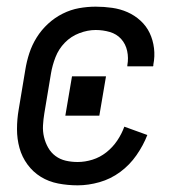

<svg xmlns="http://www.w3.org/2000/svg" viewBox="-20 -548 540 576"><path d="M213 8Q183 8 154.5 2.5Q126 -3 102.5 -17.5Q79 -32 62.5 -54.5Q46 -77 38.5 -104Q31 -131 31 -160.5Q31 -190 36 -219L56 -339Q60 -364 68 -388.5Q76 -413 90 -435.5Q104 -458 124 -476.5Q144 -495 168 -507Q192 -519 217 -523.5Q242 -528 267 -528Q292 -528 316.5 -524.5Q341 -521 362.5 -511.5Q384 -502 401.5 -486Q419 -470 429 -449Q439 -428 442 -403.5Q445 -379 440 -354Q440 -353 440 -351.5Q440 -350 439 -349H362Q362 -350 362 -350.5Q362 -351 362 -352Q366 -374 361.5 -395Q357 -416 343.5 -431Q330 -446 309.5 -452Q289 -458 267 -458Q243 -458 218 -448.5Q193 -439 174.5 -420Q156 -401 146.5 -376.5Q137 -352 133 -328L113 -208Q110 -190 109 -172Q108 -154 112 -137Q116 -120 124.5 -105Q133 -90 146.5 -80Q160 -70 177 -66Q194 -62 213 -62Q235 -62 257.5 -69Q280 -76 299 -91Q318 -106 331.5 -126Q345 -146 353 -168L422 -143Q410 -112 389.5 -82.5Q369 -53 340.5 -32Q312 -11 278.5 -1.5Q245 8 213 8ZM176 -201 196 -319H298L278 -201Z"/></svg>

Font: Iosevka SS04
Style: Italic
Weight: 400
Italic angle: -9°
Monospace: yes
Designer: Belleve Invis
Foundry: Belleve Invis
Version: Version 19.0.0; ttfautohint (v1.8.4)